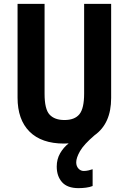

<svg xmlns="http://www.w3.org/2000/svg" viewBox="-20 -734 667 995"><path d="M375 107Q375 127 386.5 139.5Q398 152 414 152Q426 152 439 149Q452 146 460 143V230Q445 236 425.5 238.5Q406 241 387 241Q329 241 301.5 210Q274 179 274 129Q274 91 291.5 60.5Q309 30 336 9Q324 10 312 10Q195 10 133 -52Q71 -114 71 -228V-714H211V-248Q211 -168 237 -140Q263 -112 314 -112Q367 -112 391.5 -142Q416 -172 416 -249V-714H556V-226Q556 -94 470 -33Q414 15 394.5 49.5Q375 84 375 107Z"/></svg>

Font: Noto Sans Malayalam Condensed
Style: Bold
Weight: 700
Width: 3
Designer: Jelle Bosma - Monotype Design Team
Foundry: Monotype Imaging Inc.
Version: Version 2.104; ttfautohint (v1.8.4.7-5d5b)